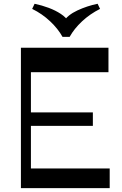

<svg xmlns="http://www.w3.org/2000/svg" viewBox="-20 -978 636 998"><path d="M118.6 -602.6V-730H543.8V-602.6ZM118.6 0V-102.3H550.2V0ZM88.7 0V-730H140.7V0ZM131.7 -323.9V-393.9H462.7V-323.9ZM487.4 -958.4 500.1 -931.8Q447.8 -905.6 406.6 -867.2Q365.4 -828.7 341.9 -786.3H305Q281.6 -828.7 240.3 -867.5Q199.1 -906.3 147.2 -931.8L159.8 -958.4Q197.7 -950.5 233.2 -937.2Q268.6 -923.9 296.1 -905.7Q323.7 -887.5 337.3 -864.3H309Q331.6 -900.2 382.4 -923.8Q433.3 -947.4 487.4 -958.4Z"/></svg>

Font: Savate ExtraLight
Style: Regular
Weight: 200
Designer: Max Esnée
Foundry: Plomb Type
Version: Version 2.000